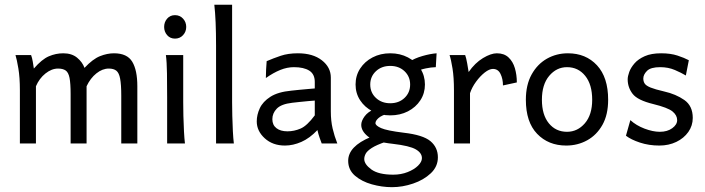

<svg xmlns="http://www.w3.org/2000/svg" viewBox="-20 -606 2977 811"><path d="M64 0V-225.1Q64 -278.8 57.6 -316.7Q51.3 -354.5 45.4 -373.5H111.3Q115.7 -361.8 118.4 -345.7Q121.1 -329.6 123 -316.4Q156.7 -355.5 186.3 -368.2Q215.8 -380.9 247.1 -380.9Q283.2 -380.9 305.7 -362.3Q328.1 -343.8 336.9 -319.3Q371.6 -356.4 402.1 -368.7Q432.6 -380.9 461.4 -380.9Q517.1 -380.9 538.6 -345.2Q560.1 -309.6 560.1 -241.7V0H492.2V-201.2Q492.2 -248.5 487.5 -273.4Q482.9 -298.3 471.4 -307.4Q460 -316.4 439.5 -316.4Q412.6 -316.4 387.2 -296.1Q361.8 -275.9 345.7 -241.7V0H278.3V-208.5Q278.3 -253.9 273.7 -277.1Q269 -300.3 257.3 -308.3Q245.6 -316.4 225.1 -316.4Q198.2 -316.4 172.1 -295.7Q146 -274.9 131.8 -241.7V0Z M686 0Q686 0 686 -19.8Q686 -39.6 686 -70.3Q686 -101.1 686 -134.3Q686 -167.5 686 -193.8Q686 -247.6 685.3 -296.1Q684.6 -344.7 680.7 -373.5H753.9V-173.8Q753.9 -150.4 754.6 -116.9Q755.4 -83.5 757.1 -51.5Q758.8 -19.5 761.2 0ZM719.2 -442.9Q698.7 -442.9 686 -457.5Q673.3 -472.2 673.3 -492.2Q673.3 -512.7 686 -527.3Q698.7 -542 719.2 -542Q739.7 -542 753.2 -527.3Q766.6 -512.7 766.6 -492.2Q766.6 -472.2 753.2 -457.5Q739.7 -442.9 719.2 -442.9Z M892.6 0V-413.6Q892.6 -522.5 885.3 -585.9H960.4V-173.8Q960.4 -150.4 961.2 -116.9Q961.9 -83.5 963.6 -51.8Q965.3 -20 967.8 0Z M1183.6 8.8Q1131.8 8.8 1098.1 -22Q1064.5 -52.7 1064.5 -93.3Q1064.5 -121.1 1077.4 -148.9Q1090.3 -176.8 1122.3 -197.3Q1154.3 -217.8 1210.9 -223.1Q1223.6 -224.6 1244.1 -226.6Q1264.6 -228.5 1283.4 -230.2Q1302.2 -231.9 1309.6 -232.4V-259.8Q1309.6 -293 1286.4 -307.6Q1263.2 -322.3 1221.7 -322.3Q1192.9 -322.3 1163.8 -310.5Q1134.8 -298.8 1103 -276.4Q1103 -288.6 1104 -312.3Q1105 -335.9 1106.4 -347.7Q1134.8 -359.9 1165.8 -370.4Q1196.8 -380.9 1238.3 -380.9Q1301.8 -380.9 1339.6 -351.3Q1377.4 -321.8 1377.4 -278.3V-135.3Q1377.4 -95.7 1385 -63.2Q1392.6 -30.8 1404.8 0H1338.9Q1335.4 -8.8 1330.1 -23.9Q1324.7 -39.1 1320.8 -56.6Q1288.1 -22 1252.9 -6.6Q1217.8 8.8 1183.6 8.8ZM1194.3 -51.3Q1222.7 -51.3 1249.8 -63Q1276.9 -74.7 1309.6 -118.7V-181.2Q1300.8 -180.7 1282.5 -179Q1264.2 -177.2 1245.1 -175.3Q1226.1 -173.3 1214.4 -171.9Q1168 -166.5 1149.2 -147.2Q1130.4 -127.9 1130.4 -102.5Q1130.4 -78.1 1147.5 -64.7Q1164.6 -51.3 1194.3 -51.3Z M1635.7 184.6Q1593.3 184.6 1550.5 172.6Q1507.8 160.6 1479.2 136Q1450.7 111.3 1450.7 73.2Q1450.7 12.2 1545.9 -27.3Q1545.9 -27.3 1561.5 -24.4Q1577.1 -21.5 1593 -17.1Q1608.9 -12.7 1609.9 -7.3Q1569.8 6.3 1550.3 19Q1530.8 31.7 1524.7 43.2Q1518.6 54.7 1518.6 65.9Q1518.6 87.9 1548.8 109.9Q1579.1 131.8 1641.1 131.8Q1674.3 131.8 1701.9 120.8Q1729.5 109.9 1745.8 93.8Q1762.2 77.6 1762.2 62Q1762.2 40 1736.3 24.9Q1710.4 9.8 1639.2 1.5Q1562 -6.8 1533.9 -29.8Q1505.9 -52.7 1505.9 -78.6Q1505.9 -95.2 1520 -114.5Q1534.2 -133.8 1560.5 -144.5L1623 -127.9Q1591.3 -118.7 1578.6 -107.2Q1565.9 -95.7 1565.9 -85.9Q1565.9 -75.7 1589.8 -64.9Q1613.8 -54.2 1685.1 -45.4Q1766.6 -36.1 1798.1 -9.8Q1829.6 16.6 1829.6 58.6Q1829.6 97.7 1799.6 126Q1769.5 154.3 1724.9 169.4Q1680.2 184.6 1635.7 184.6ZM1628.4 -118.7Q1586.9 -118.7 1553.7 -135.7Q1520.5 -152.8 1501.2 -182.4Q1481.9 -211.9 1481.9 -249Q1481.9 -286.6 1501.2 -316.4Q1520.5 -346.2 1553.7 -363.5Q1586.9 -380.9 1628.4 -380.9Q1669.9 -380.9 1703.1 -363.5Q1736.3 -346.2 1755.6 -316.4Q1774.9 -286.6 1774.9 -249Q1774.9 -211.9 1755.6 -182.4Q1736.3 -152.8 1703.1 -135.7Q1669.9 -118.7 1628.4 -118.7ZM1628.4 -169.9Q1665 -169.9 1688.7 -192.4Q1712.4 -214.8 1712.4 -249Q1712.4 -282.7 1688.7 -305.2Q1665 -327.6 1628.4 -327.6Q1591.8 -327.6 1567.9 -305.2Q1543.9 -282.7 1543.9 -249Q1543.9 -214.8 1567.9 -192.4Q1591.8 -169.9 1628.4 -169.9ZM1731 -301.8 1707 -344.2Q1731.4 -359.9 1764.4 -369.4Q1797.4 -378.9 1824.2 -380.9L1820.8 -322.3Q1800.8 -321.8 1778.6 -317.1Q1756.3 -312.5 1731 -301.8Z M1897.5 0V-225.1Q1897.5 -278.8 1891.4 -316.7Q1885.3 -354.5 1878.9 -373.5H1944.8Q1949.2 -361.8 1953.4 -338.4Q1957.5 -314.9 1959.5 -301.8Q1986.3 -340.3 2020 -360.6Q2053.7 -380.9 2078.6 -380.9Q2109.4 -380.9 2127.9 -363.5Q2146.5 -346.2 2154.8 -318.1Q2163.1 -290 2163.1 -257.8L2104.5 -245.1Q2104.5 -272.5 2094.2 -293.7Q2084 -314.9 2062 -314.9Q2046.9 -314.9 2027.3 -299.6Q2007.8 -284.2 1990.7 -260.7Q1973.6 -237.3 1965.3 -212.4V0Z M2371.6 8.8Q2296.4 8.8 2248.8 -40.8Q2201.2 -90.3 2201.2 -184.6Q2201.2 -247.6 2225.6 -291.5Q2250 -335.4 2290.3 -358.2Q2330.6 -380.9 2378.9 -380.9Q2454.6 -380.9 2501.7 -330.1Q2548.8 -279.3 2548.8 -184.6Q2548.8 -121.6 2524.7 -78.6Q2500.5 -35.6 2460.2 -13.4Q2419.9 8.8 2371.6 8.8ZM2375 -49.3Q2419.4 -49.3 2450.4 -85.2Q2481.4 -121.1 2481.4 -184.6Q2481.4 -249 2451.9 -285.6Q2422.4 -322.3 2375 -322.3Q2330.6 -322.3 2299.8 -285.6Q2269 -249 2269 -184.6Q2269 -121.1 2298.3 -85.2Q2327.6 -49.3 2375 -49.3Z M2765.1 8.8Q2720.7 8.8 2683.1 -3.7Q2645.5 -16.1 2624 -32.7L2642.6 -98.6Q2667 -76.2 2702.4 -62.7Q2737.8 -49.3 2767.1 -49.3Q2798.8 -49.3 2819.6 -64.5Q2840.3 -79.6 2840.3 -98.6Q2840.3 -119.1 2820.6 -135.3Q2800.8 -151.4 2739.3 -166.5Q2672.9 -182.6 2652.1 -209.7Q2631.3 -236.8 2631.3 -271Q2631.3 -283.7 2637.9 -302Q2644.5 -320.3 2660.2 -338.4Q2675.8 -356.4 2703.4 -368.7Q2731 -380.9 2772.5 -380.9Q2812.5 -380.9 2841.6 -371.3Q2870.6 -361.8 2889.6 -351.6L2877 -287.1Q2858.4 -298.3 2830.6 -310.3Q2802.7 -322.3 2768.6 -322.3Q2728.5 -322.3 2712.9 -306.6Q2697.3 -291 2697.3 -274.4Q2697.3 -261.7 2703.4 -252.7Q2709.5 -243.7 2728.3 -236.1Q2747.1 -228.5 2785.2 -219.7Q2835 -208.5 2870.6 -183.6Q2906.2 -158.7 2906.2 -107.9Q2906.2 -75.2 2887.5 -48.6Q2868.7 -22 2836.7 -6.6Q2804.7 8.8 2765.1 8.8Z"/></svg>

Font: Harmattan
Style: Regular
Weight: 400
Designer: George W. Nuss III and SIL International
Foundry: SIL International
Version: Version 4.000